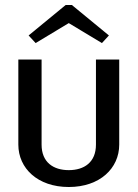

<svg xmlns="http://www.w3.org/2000/svg" viewBox="-20 -741 557 777"><path d="M95.8 -597.5 124.2 -566.7 258.3 -647.5 392.5 -566.7 420.8 -597.5 270.8 -720.8H245.8ZM54.2 -155.8C54.2 -60 132.5 15.8 258.3 15.8C384.2 15.8 462.5 -60 462.5 -155.8V-500H368.3V-155.8C368.3 -84.2 320.8 -52.5 258.3 -52.5C195.8 -52.5 148.3 -84.2 148.3 -155.8V-500H54.2Z"/></svg>

Font: Boon Medium
Style: Regular
Weight: 500
Designer: Sungsit Sawaiwan
Foundry: FontUni
Version: Version 2.0